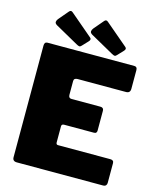

<svg xmlns="http://www.w3.org/2000/svg" viewBox="-138 -1058 946 1153"><g transform="rotate(15 335.5 -481.5)"><path d="M52 -719Q52 -742 71 -742H611Q629 -742 629 -721V-605Q629 -578 603 -578H302Q279 -578 279 -559V-474Q279 -453 297 -453H477Q498 -453 498 -433V-309Q498 -302 494 -297Q490 -292 480 -292H295Q279 -292 279 -278V-178Q279 -164 291 -164H616Q638 -164 638 -145V-22Q638 -13 632.5 -6.5Q627 0 614 0H79Q52 0 52 -25V-719ZM146 -955Q157 -969 170 -957L310 -838Q322 -828 307 -813L274 -778Q267 -770 260.5 -770.5Q254 -771 242 -778L99 -858Q86 -866 86.5 -875.5Q87 -885 95 -895ZM365 -955Q376 -969 389 -957L529 -838Q541 -828 526 -813L493 -778Q486 -770 479.5 -770.5Q473 -771 461 -778L318 -858Q305 -866 305.5 -875.5Q306 -885 314 -895Z"/></g></svg>

Font: Libre Franklin Black
Style: Regular
Weight: 900
Designer: Pablo Impallari, Rodrigo Fuenzalida, Nhung Nguyen
Foundry: Impallari Type
Version: Version 3.000